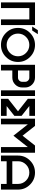

<svg xmlns="http://www.w3.org/2000/svg" viewBox="1562 -2364 802 3966"><g transform="rotate(90 1963.0 -381.0)"><path d="M498 0H380.9V-585.9H146.5V0H29.3V-703.1H498Z M908.2 0Q762.7 0 659.7 -103Q556.6 -206.1 556.6 -351.6Q556.6 -497.1 659.7 -600.1Q762.7 -703.1 908.2 -703.1Q1053.7 -703.1 1156.7 -600.1Q1259.8 -497.1 1259.8 -351.6Q1259.8 -206.1 1156.7 -103Q1053.7 0 908.2 0ZM908.2 -117.2Q1005.4 -117.2 1074 -185.8Q1142.6 -254.4 1142.6 -351.6Q1142.6 -448.7 1074 -517.3Q1005.4 -585.9 908.2 -585.9Q811 -585.9 742.4 -517.3Q673.8 -448.7 673.8 -351.6Q673.8 -254.4 742.4 -185.8Q811 -117.2 908.2 -117.2ZM686 -761.7 609.9 -644.5H527.3L603.5 -761.7Z M1582 -703.1Q1667 -703.1 1727.1 -643.1Q1787.1 -583 1787.1 -498V-439.5Q1787.1 -354.5 1727.1 -294.4Q1667 -234.4 1582 -234.4H1435.5V0H1318.4V-703.1ZM1669.9 -498Q1669.9 -534.7 1644.3 -560.3Q1618.7 -585.9 1582 -585.9H1435.5V-351.6H1582Q1618.7 -351.6 1644.3 -377.2Q1669.9 -402.8 1669.9 -439.5Z M1962.9 0H1845.7V-703.1H1962.9Z M2170.4 -117.2H2373V0H2021.5V-148.9L2278.8 -351.6L2021.5 -554.2V-703.1H2373V-585.9H2169.9L2373 -425.8V-276.9Z M2548.8 -554.7V0H2431.6V-703.1H2580.6L2783.2 -445.8L2985.8 -703.1H3134.8V0H3017.6V-554.2L2857.9 -351.6L2783.2 -257.3L2709 -351.6Z M3193.4 -351.6Q3193.4 -497.1 3296.4 -600.1Q3399.4 -703.1 3544.9 -703.1Q3690.4 -703.1 3793.5 -600.1Q3896.5 -497.1 3896.5 -351.6V0H3779.3V-117.2H3310.5V0H3193.4ZM3779.3 -234.4V-351.6Q3779.3 -448.7 3710.7 -517.3Q3642.1 -585.9 3544.9 -585.9Q3447.8 -585.9 3379.2 -517.3Q3310.5 -448.7 3310.5 -351.6V-234.4Z"/></g></svg>

Font: Gerhaus
Style: Regular
Weight: 400
Designer: GGBotNet
Foundry: GGBotNet
Version: 1.01